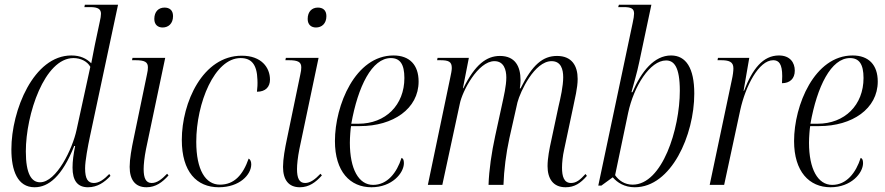

<svg xmlns="http://www.w3.org/2000/svg" viewBox="-20 -780 3732 810"><path d="M126 10C184 10 242 -35 293 -164H297C290 -129 286 -101 286 -73C286 -18 307 10 351 10C391 10 421 -11 446 -38L441 -46C419 -23 398 -8 376 -8C351 -8 339 -25 339 -70C339 -102 351 -164 359 -202L478 -760H338L336 -750H361C394 -750 406 -741 406 -722C406 -713 404 -702 401 -689L380 -590C376 -570 370 -539 365 -513C345 -533 319 -546 281 -546C122 -546 28 -315 28 -150C28 -60 54 10 126 10ZM149 -11C113 -11 89 -46 89 -141C89 -298 168 -535 290 -535C319 -535 348 -522 361 -498L303 -232C286 -152 218 -11 149 -11Z M666 -664C690 -664 710 -680 710 -712C710 -738 694 -748 674 -748C649 -748 631 -731 631 -700C631 -675 647 -664 666 -664ZM598 10C637 10 665 -11 691 -40L685 -47C662 -23 642 -8 620 -8C595 -8 586 -29 586 -67C586 -85 589 -116 596 -151L677 -536H539L537 -526H551C591 -526 604 -518 604 -496C604 -488 603 -478 600 -466L544 -196C535 -154 527 -109 527 -76C527 -22 550 10 598 10Z M903 10C991 10 1040 -43 1040 -87C1040 -100 1035 -108 1029 -111C1005 -42 968 -1 908 -1C847 -1 808 -63 808 -182C808 -345 885 -535 995 -535C1040 -535 1064 -509 1066 -444C1067 -426 1066 -409 1064 -393C1101 -393 1119 -414 1119 -444C1119 -495 1083 -545 1000 -545C835 -545 747 -347 747 -190C747 -55 810 10 903 10Z M1313 -664C1337 -664 1357 -680 1357 -712C1357 -738 1341 -748 1321 -748C1296 -748 1278 -731 1278 -700C1278 -675 1294 -664 1313 -664ZM1245 10C1284 10 1312 -11 1338 -40L1332 -47C1309 -23 1289 -8 1267 -8C1242 -8 1233 -29 1233 -67C1233 -85 1236 -116 1243 -151L1324 -536H1186L1184 -526H1198C1238 -526 1251 -518 1251 -496C1251 -488 1250 -478 1247 -466L1191 -196C1182 -154 1174 -109 1174 -76C1174 -22 1197 10 1245 10Z M1547 10C1634 10 1684 -50 1684 -92C1684 -106 1680 -112 1674 -114C1654 -51 1614 0 1554 0C1493 0 1456 -67 1456 -178C1456 -202 1459 -238 1461 -248H1499C1638 -248 1746 -321 1746 -436C1746 -506 1708 -546 1640 -546C1479 -546 1393 -336 1393 -185C1393 -56 1457 10 1547 10ZM1492 -258H1462C1490 -415 1549 -535 1629 -535C1667 -535 1686 -510 1686 -451C1686 -337 1607 -258 1492 -258Z M2366 10C2404 10 2429 -7 2456 -38L2450 -46C2428 -22 2412 -8 2389 -8C2359 -8 2351 -36 2351 -73C2351 -93 2354 -123 2360 -149L2398 -328C2405 -363 2417 -409 2417 -447C2417 -503 2392 -544 2330 -544C2270 -544 2226 -507 2176 -407H2173C2175 -419 2176 -431 2176 -442C2176 -499 2154 -544 2089 -544C2033 -544 1984 -508 1935 -408H1933L1958 -536H1826L1824 -526H1836C1873 -526 1886 -520 1886 -493C1886 -484 1883 -468 1879 -450L1785 0H1846L1920 -343C1930 -394 1996 -522 2066 -522C2106 -522 2116 -485 2116 -453C2116 -418 2106 -376 2096 -330L2069 -206C2054 -137 2043 -63 2041 0H2104C2106 -62 2115 -133 2129 -197L2163 -348C2175 -394 2235 -522 2307 -522C2347 -522 2356 -487 2356 -454C2356 -417 2345 -368 2336 -330L2306 -189C2298 -153 2290 -113 2290 -79C2290 -27 2313 10 2366 10Z M2658 10C2812 10 2909 -210 2909 -385C2909 -493 2874 -546 2811 -546C2740 -546 2686 -479 2648 -391H2644C2654 -430 2667 -470 2677 -519L2728 -760H2591L2588 -750H2612C2642 -750 2655 -744 2655 -723C2655 -714 2653 -701 2649 -683L2504 3H2517L2565 -32C2584 -10 2614 10 2658 10ZM2649 -1C2615 -1 2590 -19 2575 -41L2630 -304C2654 -416 2722 -525 2790 -525C2823 -525 2848 -499 2848 -397C2848 -236 2774 -1 2649 -1Z M3067 -441 2974 0H3035L3103 -316C3125 -416 3181 -526 3242 -526C3266 -526 3280 -510 3280 -459C3280 -450 3279 -441 3279 -429C3312 -429 3333 -448 3333 -482C3333 -516 3313 -546 3266 -546C3199 -546 3154 -489 3119 -397H3117L3141 -536H3009L3007 -526H3020C3055 -526 3074 -520 3074 -492C3074 -480 3072 -463 3067 -441Z M3484 10C3571 10 3621 -50 3621 -92C3621 -106 3617 -112 3611 -114C3591 -51 3551 0 3491 0C3430 0 3393 -67 3393 -178C3393 -202 3396 -238 3398 -248H3436C3575 -248 3683 -321 3683 -436C3683 -506 3645 -546 3577 -546C3416 -546 3330 -336 3330 -185C3330 -56 3394 10 3484 10ZM3429 -258H3399C3427 -415 3486 -535 3566 -535C3604 -535 3623 -510 3623 -451C3623 -337 3544 -258 3429 -258Z"/></svg>

Font: Noto Serif Display Condensed Light
Style: Italic
Weight: 300
Width: 3
Italic angle: -12°
Designer: Monotype Design Team
Foundry: Monotype Imaging Inc.
Version: Version 2.009